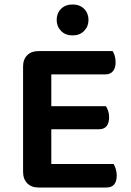

<svg xmlns="http://www.w3.org/2000/svg" viewBox="-20 -835 585 857"><path d="M152 2Q120 2 101.5 -17Q83 -36 83 -68V-538Q83 -570 101.5 -588.5Q120 -607 152 -607H483Q488 -599 492 -586Q496 -573 496 -557Q496 -531 484 -517Q472 -503 451 -503H209V-361H453Q458 -353 462.5 -340.5Q467 -328 467 -312Q467 -258 421 -258H209V-103H487Q492 -95 496.5 -81.5Q501 -68 501 -52Q501 2 455 2ZM375 -746Q375 -717 355.5 -697Q336 -677 304 -677Q272 -677 252.5 -697Q233 -717 233 -746Q233 -776 252.5 -795.5Q272 -815 304 -815Q336 -815 355.5 -795.5Q375 -776 375 -746Z"/></svg>

Font: Baloo 2 SemiBold
Style: Regular
Weight: 600
Designer: Sarang Kulkarni and Ek Type
Foundry: Ek Type
Version: Version 1.640;hotconv 1.0.111;makeotfexe 2.5.65597; ttfautoh